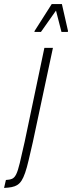

<svg xmlns="http://www.w3.org/2000/svg" viewBox="-80 -923 354 943"><path d="M-60 0 -51 -39Q-32 -40 -20.5 -45Q-9 -50 -0.5 -67Q8 -84 17 -121.5Q26 -159 41 -226L138 -688H180L81 -224Q69 -172 60.5 -135.5Q52 -99 43.5 -74.5Q35 -50 26 -36Q17 -22 5 -14.5Q-7 -7 -23 -4Q-39 -1 -60 0ZM89 -766 90 -771 174 -903H224L254 -771L253 -766H222L195 -871L121 -766Z"/></svg>

Font: Saira UltraCondensed ExtraLight
Style: Italic
Weight: 250
Width: 1
Italic angle: -12°
Designer: Hector Gatti with collaboration of the Omnibus-Type team
Foundry: Omnibus-Type
Version: Version 1.101